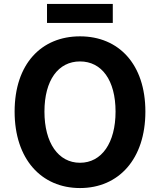

<svg xmlns="http://www.w3.org/2000/svg" viewBox="-20 -938 810 972"><path d="M385 14C581 14 716 -133 716 -373C716 -613 581 -754 385 -754C189 -754 54 -614 54 -373C54 -133 189 14 385 14ZM385 -114C275 -114 205 -215 205 -373C205 -532 275 -627 385 -627C495 -627 565 -532 565 -373C565 -215 495 -114 385 -114ZM218 -822H551V-918H218Z"/></svg>

Font: Noto Sans Japanese Bold
Style: Bold
Weight: 700
Designer: Ryoko NISHIZUKA (kana & ideographs); Paul D. Hunt (Latin, Greek & Cyrillic); Wenlong ZHANG (bopomofo); Sandoll Communica
Foundry: Adobe Systems Incorporated
Version: Version 1.000;PS 1;hotconv 1.0.78;makeotf.lib2.5.61930